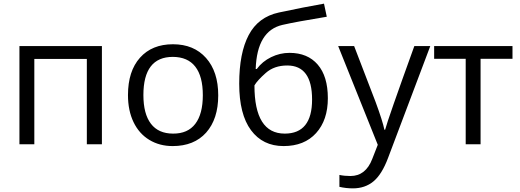

<svg xmlns="http://www.w3.org/2000/svg" viewBox="-20 -786 2832 1046"><path d="M167 0H85.9V-535.2H535.2V0H453.1V-464.8H167Z M921.9 -476.1Q761.2 -476.1 761.2 -268.1Q761.2 -165.5 802.2 -111.8Q843.3 -58.1 922.9 -58.1Q1002.9 -57.6 1043.9 -111.3Q1085 -165 1085 -267.6Q1085 -370.1 1043.9 -422.9Q1002.9 -475.6 921.9 -476.1ZM1103 -63.5Q1037.1 9.8 920.9 9.8Q849.1 9.8 793.5 -23.9Q737.8 -57.6 707.5 -120.6Q677.2 -183.6 677.2 -268.1Q677.2 -398.4 742.7 -471.7Q808.1 -544.9 922.4 -544.9Q1036.1 -544.9 1102.5 -470.2Q1168.9 -395.5 1168.9 -266.6Q1168.9 -137.7 1103 -63.5Z M1531.2 -58.1Q1680.2 -58.1 1680.2 -243.7Q1680.2 -429.2 1544.9 -429.2Q1473.6 -429.2 1427.7 -388.4Q1381.8 -347.7 1366.2 -320.8Q1366.2 -58.1 1531.2 -58.1ZM1499 -717.8Q1638.7 -747.6 1745.1 -766.1L1760.3 -694.8Q1590.8 -667 1519 -650.4Q1379.9 -618.7 1373 -410.2H1378.9Q1409.2 -451.2 1457 -474.6Q1504.9 -498 1557.1 -498Q1655.8 -498 1710.9 -434.1Q1766.1 -370.1 1766.1 -251Q1766.1 -131.8 1702.1 -61Q1638.2 9.8 1524.9 9.8Q1411.6 9.8 1347.4 -76.7Q1283.2 -163.1 1283.2 -330.1Q1283.2 -497.1 1335 -595.2Q1386.7 -693.4 1499 -717.8Z M1902.3 240.2Q1865.2 240.2 1829.1 231.9V167Q1856 172.9 1889.2 172.9Q1972.7 172.9 2008.3 79.1L2038.1 2.9L1822.3 -535.2H1909.2L2026.4 -230Q2064.9 -125.5 2074.2 -79.1H2078.1Q2091.8 -132.8 2237.3 -535.2H2324.2L2094.2 74.2Q2060.5 164.1 2014.6 202.1Q1968.8 240.2 1902.3 240.2Z M2772 -465.8H2598.1V0H2517.1V-465.8H2345.2V-535.2H2772Z"/></svg>

Font: OpenSans-Regular
Style: Regular
Weight: 400
Foundry: Ascender Corporation
Version: Version 1.10